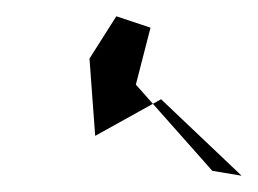

<svg xmlns="http://www.w3.org/2000/svg" viewBox="-20 -804 317 236"><path d="M241 -594 147 -700 165 -770 123 -784 90 -732 97 -637 178 -682 277 -588Z"/></svg>

Font: Charger Distortion
Style: 2
Weight: 400
Designer: Jasper
Foundry: Cannot Into Space Fonts
Version: Version 0.98